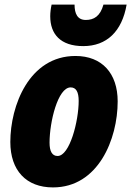

<svg xmlns="http://www.w3.org/2000/svg" viewBox="-20 -807 572 837"><path d="M343 -606C445 -606 512 -670 532 -787H431C417 -736 389 -720 354 -720C318 -720 305 -747 305 -787H205C201 -769 199 -752 199 -736C199 -659 243 -606 343 -606ZM211 10C408 10 493 -200 493 -365C493 -487 425 -563 309 -563C107 -563 25 -346 25 -188C25 -64 94 10 211 10ZM231 -127C207 -127 196 -148 196 -185C196 -275 232 -426 288 -426C312 -426 323 -406 323 -367C323 -279 284 -127 231 -127Z"/></svg>

Font: Noto Sans Condensed Black
Style: Italic
Weight: 900
Width: 3
Italic angle: -12°
Designer: Monotype Design Team
Foundry: Monotype Imaging Inc.
Version: Version 2.013